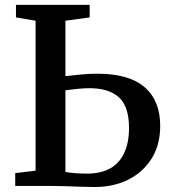

<svg xmlns="http://www.w3.org/2000/svg" viewBox="-20 -763 696 788"><path d="M369.5 4.5Q346.5 4.5 314.5 3.5Q282.5 2.5 248.5 1.2Q214.5 0 184 0H42.5V-52.5L126 -62.5V-678L45.5 -691.5V-743H348V-691.5L248.5 -678V-450.5Q278 -454 312.5 -457.2Q347 -460.5 380 -460.5Q509.5 -460.5 573.5 -405.2Q637.5 -350 637.5 -246.5Q637.5 -168 602 -111.8Q566.5 -55.5 506 -25.5Q445.5 4.5 369.5 4.5ZM337 -50.5Q394.5 -50.5 432.8 -72.2Q471 -94 490.2 -136Q509.5 -178 509.5 -238Q509.5 -325.5 468.5 -363.2Q427.5 -401 348 -401Q323 -401 296.8 -398.2Q270.5 -395.5 248.5 -392.5V-57.5Q262.5 -54.5 285.5 -52.5Q308.5 -50.5 337 -50.5Z"/></svg>

Font: Merriweather 24pt SemiBold
Style: Regular
Weight: 600
Designer: Eben Sorkin
Foundry: Eben Sorkin
Version: Version 2.100